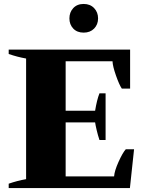

<svg xmlns="http://www.w3.org/2000/svg" viewBox="-20 -951 732 971"><path d="M331 -858Q331 -889 350.5 -910Q370 -931 403 -931Q436 -931 456 -910Q476 -889 476 -858Q476 -827 456 -806.5Q436 -786 403 -786Q370 -786 350.5 -806.5Q331 -827 331 -858ZM658 -196 637 0H24V-22Q67 -37 112 -45V-655Q67 -663 24 -678V-700H638V-503H596Q583 -522 566.5 -569Q550 -616 549 -641H312V-391H461Q470 -446 483 -479H514V-243H483Q475 -267 469 -292.5Q463 -318 461 -332H312V-59H557Q559 -87 579.5 -132.5Q600 -178 616 -196Z"/></svg>

Font: Trirong Black
Style: Regular
Weight: 900
Designer: Katatrad Team
Foundry: CadsonDemak
Version: Version 1.001